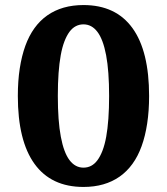

<svg xmlns="http://www.w3.org/2000/svg" viewBox="-20 -730 661 760"><path d="M310.4 10Q182.6 10 116.6 -81.4Q50.6 -172.8 50.6 -350Q50.6 -409.6 58.2 -459Q65.8 -508.4 80.2 -548.4Q94.7 -588.4 116.5 -618.6Q138.3 -648.8 167.4 -669.2Q196.6 -689.6 232.3 -699.8Q268 -710 310.4 -710Q438.2 -710 504.2 -619Q570.2 -527.9 570.2 -350Q570.2 -291.2 562.6 -241.4Q555.1 -191.6 540.6 -151.6Q526.2 -111.6 504.3 -81.4Q482.5 -51.2 453.4 -30.8Q424.2 -10.4 388.5 -0.2Q352.9 10 310.4 10ZM310.4 -66.4Q326.9 -66.4 340.7 -73.6Q354.5 -80.8 365.6 -95.7Q376.8 -110.7 385.8 -134Q394.7 -157.2 400.4 -188.6Q406.1 -220 409 -260.6Q411.9 -301.2 411.9 -350Q411.9 -448.7 400.1 -511.4Q388.2 -574.2 365.6 -603.9Q343.1 -633.6 310.4 -633.6Q294.2 -633.6 280.3 -626.4Q266.3 -619.2 255.2 -604.3Q244 -589.3 235 -566Q226.1 -542.8 220.4 -511.4Q214.7 -480 211.8 -439.9Q208.9 -399.8 208.9 -350Q208.9 -251.3 220.8 -188.6Q232.6 -125.8 255.2 -96.1Q277.7 -66.4 310.4 -66.4Z"/></svg>

Font: Sutasoma
Style: Regular
Weight: 400
Designer: Izhar Fathurrohim, Akbar Rohmanto, Arusyal Khofiqoini
Foundry: Kiwari Kolektiv
Version: Version 1.102